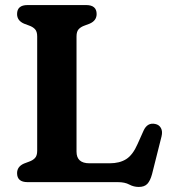

<svg xmlns="http://www.w3.org/2000/svg" viewBox="-20 -720 682 759"><path d="M334.5 -626.5 314.5 -619Q300 -614 291.2 -604.8Q282.5 -595.5 282.5 -576V-120.5Q282.5 -74.5 333.5 -74.5H413.5Q453 -74.5 479 -91Q505 -107.5 524 -151L547.5 -203.5Q562.5 -236.5 593.5 -230Q609 -227 616.2 -213.8Q623.5 -200.5 618.5 -180.5L581 -31.5Q574 -5.5 562.5 6.8Q551 19 528.5 19Q508.5 19 491 9.5Q473.5 0 445.5 0H89Q47.5 0 47.5 -35.5Q47.5 -61.5 75 -73.5L95 -81Q109.5 -86 118.2 -95.2Q127 -104.5 127 -124V-576Q127 -595.5 118.2 -604.8Q109.5 -614 95 -619L75 -626.5Q47.5 -638.5 47.5 -664.5Q47.5 -700 89 -700H320.5Q362 -700 362 -664.5Q362 -638.5 334.5 -626.5Z"/></svg>

Font: Fraunces 9pt SuperSoft SemiBold
Style: Regular
Weight: 600
Version: Version 1.000;[0bf87f6ff]